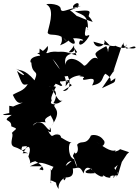

<svg xmlns="http://www.w3.org/2000/svg" viewBox="-34 -1155 899 1245"><path d="M732 -25 756 -105 789 -155 803 -168 741 -189C757 -185 688 -160 719 -182C683 -164 629 -211 588 -237C665 -189 577 -222 603 -199C647 -205 651 -236 636 -248C608 -289 548 -283 553 -270C521 -210 490 -249 466 -216C485 -157 443 -149 451 -171C428 -121 441 -171 467 -70C428 -139 476 -143 392 -79C414 -140 482 -87 431 -133C413 -146 402 -232 431 -231C408 -233 383 -252 361 -264C366 -283 303 -300 362 -276C298 -304 316 -237 277 -307C317 -271 282 -363 290 -313C267 -306 243 -405 179 -340C198 -381 280 -355 261 -364C241 -400 330 -406 287 -421C326 -350 316 -365 297 -335C377 -441 308 -455 319 -473C343 -485 279 -469 301 -502C302 -514 284 -507 329 -592C301 -601 267 -606 315 -564C318 -584 348 -542 311 -484C307 -497 327 -462 373 -506C346 -482 326 -552 287 -596C311 -575 354 -629 310 -653C311 -605 317 -621 361 -597C384 -603 353 -607 355 -627C405 -625 445 -663 391 -595C405 -670 353 -693 307 -773C402 -664 336 -653 406 -662C432 -601 407 -559 374 -566C452 -621 439 -584 399 -633C395 -593 401 -663 494 -667C451 -655 534 -664 505 -648C490 -612 611 -686 563 -601C642 -615 623 -653 649 -677C718 -637 651 -607 714 -648C711 -613 713 -626 627 -583L714 -710L699 -685L756 -859L771 -881C747 -841 846 -832 845 -848C837 -872 761 -806 785 -868C788 -827 735 -848 698 -865C739 -852 691 -849 572 -885C588 -826 658 -861 642 -896C702 -833 671 -884 667 -819C653 -843 680 -804 655 -856C568 -809 578 -809 601 -774C558 -801 536 -728 511 -729C447 -795 392 -779 390 -734C374 -822 452 -801 466 -817C427 -877 475 -809 411 -816C477 -880 423 -881 462 -796C413 -808 405 -823 343 -819C249 -827 299 -783 223 -840C215 -768 256 -792 203 -754C221 -765 289 -812 275 -857C223 -783 176 -829 235 -795C140 -788 165 -739 169 -751C174 -661 222 -711 190 -634C122 -713 95 -693 68 -710C141 -671 136 -646 76 -695C112 -602 110 -601 146 -609C119 -563 82 -562 49 -540C77 -478 93 -487 114 -490C24 -457 71 -463 26 -469V-422C-30 -412 -29 -406 42 -410C-32 -361 43 -389 39 -336C88 -317 70 -323 43 -293C59 -273 20 -220 57 -203C123 -184 93 -161 157 -211C123 -223 133 -179 214 -219C202 -216 190 -229 161 -241C105 -131 95 -169 150 -161C87 -181 109 -189 109 -204C169 -217 166 -189 150 -140C185 -69 124 -93 195 -110C241 -86 254 -55 244 -51C217 -60 213 -49 240 -77H160C220 -103 218 -112 313 -73C281 -31 330 -20 294 -59C300 -38 286 41 299 32C289 14 290 8 331 30C336 -14 316 37 347 70C335 15 420 -32 383 15C352 -27 455 29 438 -63C472 -63 482 -86 508 -30C512 -56 531 -98 581 -32C497 -24 510 -51 563 -62C549 -68 575 -29 621 -10C664 -8 596 -41 654 -7C711 8 650 -18 713 -17C746 -14 705 -70 680 -106C703 -49 667 -33 729 -85C703 -36 695 27 709 -14C706 -23 734 -14 745 -105L721 -8ZM442 -1103C424 -1124 499 -1162 469 -1103C413 -1107 360 -1058 359 -1103C344 -1138 245 -1131 271 -1124C326 -1089 277 -971 275 -942C291 -914 350 -954 402 -882C328 -956 392 -911 355 -861C429 -888 439 -930 401 -908C401 -881 438 -893 393 -930C395 -880 481 -839 440 -907C506 -909 524 -885 485 -893C465 -856 501 -849 544 -920C552 -947 502 -885 521 -967C525 -1005 544 -953 535 -962C545 -1073 476 -1058 449 -1086C446 -1073 549 -1102 547 -1074C535 -1032 541 -1064 567 -1013C513 -1030 537 -1023 464 -1052C488 -1026 435 -1083 419 -1087L491 -1117Z"/></svg>

Font: Hussar Lance
Style: ExBd
Weight: 700
Foundry: Cannot Into Space Fonts, PlusOne Fonts
Version: Version 2.270